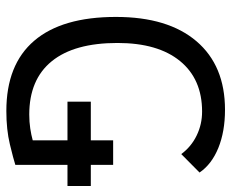

<svg xmlns="http://www.w3.org/2000/svg" viewBox="-84 -660 753 626"><g transform="rotate(90 293.0 -346.5)"><path d="M341.3 9.8Q189.9 9.8 112.3 -81.1Q34.7 -171.9 34.7 -347.7Q34.7 -517.1 114 -610.1Q193.4 -703.1 337.4 -703.1Q408.2 -703.1 461.7 -681.4Q515.1 -659.7 542 -620.1L481.9 -560.5Q457.5 -593.3 421.1 -610.8Q384.8 -628.4 343.3 -628.4Q237.3 -628.4 178.5 -556.4Q119.6 -484.4 119.6 -352.5Q119.6 -211.4 179.2 -138.2Q238.8 -64.9 353 -64.9Q377 -64.9 398.2 -68.1Q419.4 -71.3 437 -76.2V-189.5H311V-265.6H437V-338.4H517.1V-265.6H585.9V-189.5H517.1V-19.5Q497.6 -13.2 450 -1.7Q402.3 9.8 341.3 9.8Z"/></g></svg>

Font: CaskaydiaMono NF SemiLight
Style: Regular
Weight: 350
Designer: Aaron Bell
Foundry: Saja Typeworks
Version: Version 2111.001; ttfautohint (v1.8.4);Nerd Fonts 3.1.1